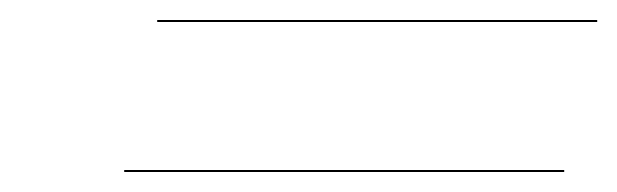

<svg xmlns="http://www.w3.org/2000/svg" viewBox="-20 -531 617 192"><path d="M137.2 -511H577.2V-509H137.2ZM104.2 -361H544.2V-359H104.2Z"/></svg>

Font: Bodoni* 72 Medium
Style: Italic
Weight: 500
Italic angle: -13°
Version: Version 1.002; ttfautohint (v0.97) -l 8 -r 50 -G 200 -x 14 -